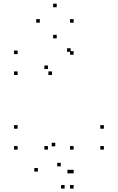

<svg xmlns="http://www.w3.org/2000/svg" viewBox="-20 -827 660 1074"><path d="M391.8 -521V-541H371.8V-521ZM375.2 -537.1V-557.1H355.2V-537.1ZM78.5 -524.2V-544.2H58.5V-524.2ZM78.5 -407.5V-427.5H58.5V-407.5ZM270.7 -407.5V-427.5H250.7V-407.5ZM248.2 -440.8V-460.8H228.2V-440.8ZM248.2 10V-10H228.2V10ZM391.8 10V-10H371.8V10ZM561.1 10V-10H541.1V10ZM561.1 -107V-127H541.1V-107ZM78.5 -107V-127H58.5V-107ZM78.5 10V-10H58.5V10ZM392 -700.1V-720.1H372V-700.1ZM297.3 -786.6V-806.6H277.3V-786.6ZM202.7 -700.1V-720.1H182.7V-700.1ZM297.3 -612.3V-632.3H277.3V-612.3ZM191.9 132.8V112.8H171.9V132.8ZM341.5 227.9V207.9H321.5V227.9ZM391.8 227.9V207.9H371.8V227.9ZM391.8 142.8V122.8H371.8V142.8ZM377.3 142.8V122.8H357.3V142.8ZM319.9 103.6V83.6H299.9V103.6ZM391.8 10V-10H371.8V10ZM289.1 -8.5V-28.5H269.1V-8.5Z"/></svg>

Font: Monaspace Neon Dots Var
Style: Regular
Weight: 400
Designer: Riley Cran and the Lettermatic Team
Version: Version 1.100 (Monaspace Neon Dots)